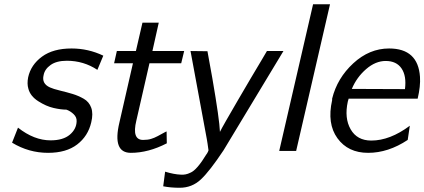

<svg xmlns="http://www.w3.org/2000/svg" viewBox="-20 -713 2005 907"><path d="M37 -39 65 -110Q141 -50 219 -50Q278 -50 309.5 -76.5Q341 -103 342 -140Q343 -159 328 -173.5Q313 -188 294 -195Q268 -195 233 -203Q198 -211 160.5 -235Q123 -259 114 -294Q107 -317 113 -348Q126 -407 178.5 -445.5Q231 -484 318 -484Q397 -484 468 -450L440 -383Q375 -426 296 -426Q247 -426 219 -406Q191 -386 186 -358Q176 -318 216 -300Q231 -293 264 -285Q297 -277 323.5 -269Q350 -261 375.5 -246.5Q401 -232 411 -204Q421 -176 411 -135Q396 -70 344.5 -30.5Q293 9 207 9Q116 9 37 -39Z M519 -414 532 -472H622L653 -606H730L700 -472H850L836 -414H686L624 -143Q602 -52 656 -52Q679 -52 694 -57Q708 -61 725 -70Q742 -79 753.5 -85.5Q765 -92 767 -92Q767 -82 767.5 -63.5Q768 -45 768 -36Q681 9 598 9Q510 9 544 -134L608 -414Z M880 -472Q894 -472 920.5 -471.5Q947 -471 960 -471L983 -344Q1017 -147 1019 -90Q1024 -101 1048 -143Q1072 -185 1103.5 -239Q1135 -293 1164.5 -343Q1194 -393 1217.5 -432Q1241 -471 1241 -472H1319L1036 -3Q971 95 929 134.5Q887 174 829 174Q786 174 751 167L760 98Q803 111 834 112Q857 114 879 103Q910 91 957 13V14Q964 2 965 -3Q965 -4 963.5 -13Q962 -22 960.5 -34.5Q959 -47 957 -56Z M1299 0 1459 -693H1539L1379 0Z M1549 -240V-247Q1573 -344 1649 -414Q1725 -484 1818 -484Q1955 -484 1964 -350Q1967 -306 1953 -247H1627Q1626 -245 1625 -240Q1624 -235 1623 -233Q1606 -155 1636.5 -102Q1667 -49 1734 -49Q1822 -49 1916 -119L1906 -52Q1814 9 1719 9Q1624 9 1574 -60Q1524 -129 1549 -240ZM1642 -293 1893 -292Q1901 -354 1877 -389.5Q1853 -425 1802 -425Q1754 -425 1709.5 -386.5Q1665 -348 1642 -293Z"/></svg>

Font: Coval
Style: Light Italic
Weight: 300
Foundry: Context Ltd
Version: Version 001.000